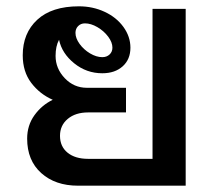

<svg xmlns="http://www.w3.org/2000/svg" viewBox="-20 -588 687 608"><path d="M568 -560V0H227Q155 0 110.5 -40Q66 -80 66 -149Q66 -191 89 -223Q112 -255 147 -272Q106 -290 79 -325.5Q52 -361 52 -413Q52 -483 98 -525.5Q144 -568 230 -568Q274 -568 311.5 -550.5Q349 -533 371 -502.5Q393 -472 393 -437Q393 -400 368.5 -378Q344 -356 304 -356Q254 -356 215 -387.5Q176 -419 167 -462Q156 -442 156 -411Q156 -371 185 -340.5Q214 -310 255 -310H379V-232H259Q219 -232 194.5 -211.5Q170 -191 170 -158Q170 -124 194 -104.5Q218 -85 259 -85H463V-560ZM219 -484Q219 -467 232 -449Q245 -431 265 -419Q285 -407 304 -407Q318 -407 327 -415.5Q336 -424 336 -437Q336 -454 322.5 -472Q309 -490 288.5 -502Q268 -514 249 -514Q236 -514 227.5 -505.5Q219 -497 219 -484Z"/></svg>

Font: KoHo SemiBold
Style: Regular
Weight: 600
Designer: Cadson Demak & Katatrad Team
Foundry: Cadson Demak Co.,Ltd.
Version: Version 1.000; ttfautohint (v1.6)